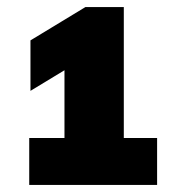

<svg xmlns="http://www.w3.org/2000/svg" viewBox="-20 -830 490 542"><path d="M162 -323V-721.5L221 -667.5L66 -573.5V-716L221 -810H329.5V-323ZM62.5 -308V-440.5H423.5V-308Z"/></svg>

Font: Encode Sans SC Black
Style: Regular
Weight: 900
Version: Version 3.002